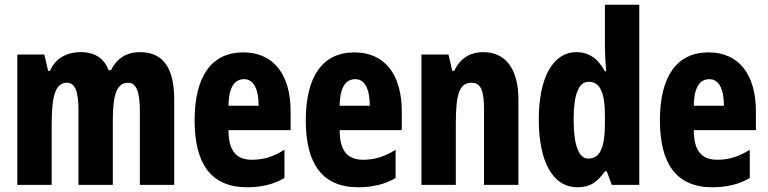

<svg xmlns="http://www.w3.org/2000/svg" viewBox="-20 -780 3239 810"><path d="M571 -560C512 -560 473 -533 448 -484H438C422 -528 386 -560 321 -560C260 -560 212 -532 191 -481H183L167 -550H53V0H198V-255C198 -374 213 -431 263 -431C297 -431 311 -393 311 -316V0H456V-271C456 -380 472 -431 521 -431C554 -431 570 -393 570 -315V0H715V-360C715 -495 667 -560 571 -560Z M1006 -559C871 -559 801 -456 801 -272C801 -94 867 10 1022 10C1082 10 1134 -2 1180 -29V-148C1131 -118 1091 -106 1043 -106C976 -106 944 -145 944 -231H1206V-310C1206 -466 1134 -559 1006 -559ZM1010 -446C1048 -446 1071 -408 1071 -334H944C945 -415 971 -446 1010 -446Z M1475 -559C1340 -559 1270 -456 1270 -272C1270 -94 1336 10 1491 10C1551 10 1603 -2 1649 -29V-148C1600 -118 1560 -106 1512 -106C1445 -106 1413 -145 1413 -231H1675V-310C1675 -466 1603 -559 1475 -559ZM1479 -446C1517 -446 1540 -408 1540 -334H1413C1414 -415 1440 -446 1479 -446Z M2019 -560C1962 -560 1921 -533 1896 -481H1888L1872 -550H1758V0H1903V-258C1903 -386 1919 -431 1970 -431C2011 -431 2022 -392 2022 -316V0H2167V-361C2167 -489 2113 -560 2019 -560Z M2416 10C2469 10 2498 -10 2532 -57H2540L2561 0H2677V-760H2532V-578C2532 -557 2534 -525 2537 -479H2532C2502 -535 2462 -560 2412 -560C2313 -560 2253 -453 2253 -276C2253 -98 2312 10 2416 10ZM2462 -111C2422 -111 2400 -166 2400 -277C2400 -381 2421 -435 2463 -435C2511 -435 2532 -391 2532 -292V-261C2532 -156 2511 -111 2462 -111Z M2969 -559C2834 -559 2764 -456 2764 -272C2764 -94 2830 10 2985 10C3045 10 3097 -2 3143 -29V-148C3094 -118 3054 -106 3006 -106C2939 -106 2907 -145 2907 -231H3169V-310C3169 -466 3097 -559 2969 -559ZM2973 -446C3011 -446 3034 -408 3034 -334H2907C2908 -415 2934 -446 2973 -446Z"/></svg>

Font: Noto Sans Khmer UI ExtraCondensed ExtraBold
Style: Regular
Weight: 800
Width: 2
Designer: Danh Hong and the Monotype Design Team
Foundry: Monotype Imaging Inc.
Version: Version 2.002